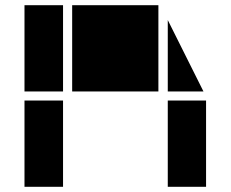

<svg xmlns="http://www.w3.org/2000/svg" viewBox="-20 -717 885 737"><path d="M222 -366H74V-697H222ZM588 -366H257V-697H588ZM761 -366H624V-640ZM771 0H624V-331H771ZM222 0H74V-331H222Z"/></svg>

Font: Geotalism
Style: Regular
Weight: 400
Designer: GGBotNet
Foundry: GGBotNet
Version: 1.00